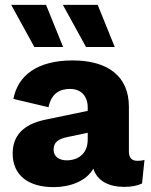

<svg xmlns="http://www.w3.org/2000/svg" viewBox="-20 -758 619 788"><path d="M239 -565 169 -738H26L121 -565ZM451 -565 381 -738H238L333 -565ZM340 -317V-303L167 -267C74 -248 32 -200 32 -128C32 -38 97 10 200 10C268 10 335 -15 363 -66C379 -15 427 9 490 9C520 9 544 4 563 -5L573 -102C565 -99 555 -98 544 -98C521 -98 509 -110 509 -137V-320C509 -444 424 -510 278 -510C133 -510 53 -448 35 -352L179 -318C191 -374 224 -393 268 -393C312 -393 340 -364 340 -317ZM200 -144C200 -174 219 -188 259 -196L340 -213V-185C340 -126 299 -100 254 -100C224 -100 200 -114 200 -144Z"/></svg>

Font: Work Sans
Style: Bold
Weight: 700
Designer: Wei Huang
Foundry: Wei Huang
Version: Version 2.012